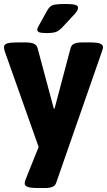

<svg xmlns="http://www.w3.org/2000/svg" viewBox="-24 -738 537 964"><path d="M166 206Q131 206 115.5 200.5Q100 195 100 183Q100 173 105 162L170 0L0 -480Q-4 -493 -4 -501Q-4 -515 12 -520Q28 -525 63 -525H108Q128 -525 143.5 -519.5Q159 -514 164 -499L246 -193H250L331 -499Q336 -514 350.5 -519.5Q365 -525 387 -525H427Q462 -525 477.5 -519.5Q493 -514 493 -501Q493 -493 488 -480L258 180Q253 195 238.5 200.5Q224 206 203 206ZM210 -572Q183 -572 173 -576Q163 -580 163 -589Q163 -594 166 -600Q169 -606 174 -615L214 -687Q221 -699 229.5 -706Q238 -713 255.5 -715.5Q273 -718 307 -718Q337 -718 352.5 -714Q368 -710 368 -699Q368 -684 344 -660L290 -602Q273 -584 258 -578Q243 -572 210 -572Z"/></svg>

Font: Asap ExtraBold
Style: Regular
Weight: 800
Designer: Pablo Cosgaya
Foundry: Omnibus-Type
Version: Version 3.001; ttfautohint (v1.8.4.7-5d5b)